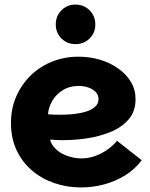

<svg xmlns="http://www.w3.org/2000/svg" viewBox="-20 -813 658 840"><path d="M334 7Q273 7 217.5 -12Q162 -31 119.5 -67.5Q77 -104 52.5 -156Q28 -208 28 -275Q28 -339 51.5 -392Q75 -445 115.5 -484Q156 -523 209.5 -544Q263 -565 323 -565Q372 -565 416.5 -552Q461 -539 496.5 -514Q532 -489 552.5 -455Q573 -421 573 -379Q573 -326 543 -291Q513 -256 464.5 -236Q416 -216 358.5 -207.5Q301 -199 245 -200Q238 -200 228.5 -200.5Q219 -201 211 -201.5Q203 -202 199 -202Q205 -179 224.5 -160.5Q244 -142 274 -131Q304 -120 336 -120Q368 -120 397.5 -131Q427 -142 451 -159Q475 -176 492 -197L600 -112Q570 -72 527 -45.5Q484 -19 434.5 -6Q385 7 334 7ZM246 -311Q273 -311 302 -314Q331 -317 355.5 -324.5Q380 -332 395.5 -345.5Q411 -359 411 -380Q411 -397 399 -410Q387 -423 367 -430Q347 -437 324 -437Q284 -437 254 -418Q224 -399 208 -370.5Q192 -342 190 -313Q199 -312 214.5 -311.5Q230 -311 246 -311ZM310 -620Q274 -620 249 -644.5Q224 -669 224 -706Q224 -743 249 -768Q274 -793 310 -793Q347 -793 372 -768Q397 -743 397 -706Q397 -669 372 -644.5Q347 -620 310 -620Z"/></svg>

Font: Parkinsans
Style: Bold
Weight: 700
Designer: Red Stone, Indian Type Foundry
Foundry: Indian Type Foundry
Version: Version 1.000